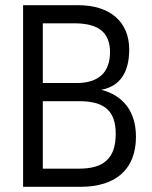

<svg xmlns="http://www.w3.org/2000/svg" viewBox="-20 -720 585 740"><path d="M145 -330H285C380 -330 426 -295 426 -204C426 -109 379 -70 285 -70H145ZM145 -630H275C364 -628 404 -591 404 -519C404 -440 359 -400 275 -400H145ZM69 -700V0H290C427 0 504 -68 504 -193C504 -292 453 -353 370 -374C443 -387 478 -442 478 -529C478 -638 402 -700 281 -700Z"/></svg>

Font: Mint Spirit
Style: Regular
Weight: 400
Designer: HARENDAL Hirwen
Foundry: Arkandis Digital Foundry.
Version: Version 1.004;FFEdit